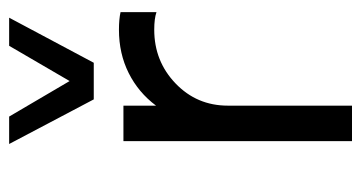

<svg xmlns="http://www.w3.org/2000/svg" viewBox="-205 -585 790 420"><g transform="rotate(-90 190.0 -375.0)"><path d="M262.7 -564.9H182.6L85 -750H145L222.7 -617.7L299.8 -750H361.3ZM335 -509.8Q357.9 -509.8 373.5 -506.3V-427.7Q359.4 -432.6 335 -432.6Q266.1 -432.6 217.5 -386Q168.9 -339.4 168.9 -271.5V0H91.3V-500H168.9V-428.7Q197.8 -467.3 240.2 -488.5Q282.7 -509.8 335 -509.8Z"/></g></svg>

Font: Now
Style: Regular
Weight: 400
Designer: Alfredo Marco Pradil
Foundry: Alfredo Marco Pradil
Version: Version 1.002;PS 001.002;hotconv 1.0.88;makeotf.lib2.5.64775